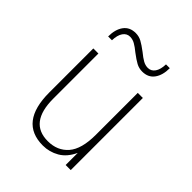

<svg xmlns="http://www.w3.org/2000/svg" viewBox="-205 -833 962 962"><g transform="rotate(45 276.0 -352.0)"><path d="M413 -86Q389 -34 349 -11Q309 12 263 12Q98 12 98 -199V-511H134V-191Q134 -21 265 -21Q333 -21 373 -67Q413 -113 413 -214V-511H449V0H413ZM262 -645Q239 -664 222 -673.5Q205 -683 187 -683Q164 -683 150 -663Q136 -643 135 -606H108Q108 -656 130 -686Q152 -716 194 -716Q217 -716 236.5 -705.5Q256 -695 285 -673Q308 -654 325 -644.5Q342 -635 360 -635Q383 -635 397 -655Q411 -675 412 -712H439Q439 -662 417 -632Q395 -602 353 -602Q330 -602 310.5 -612.5Q291 -623 262 -645Z"/></g></svg>

Font: Overpass Thin
Style: Regular
Weight: 100
Designer: Delve Withrington, Thomas Jockin
Foundry: Delve Fonts
Version: Version 3.000;DELV;Overpass